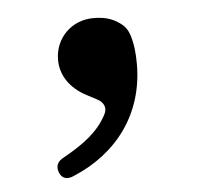

<svg xmlns="http://www.w3.org/2000/svg" viewBox="-35 -172 405 388"><g transform="rotate(-5 167.5 22.5)"><path d="M71 169C76 181 86 185 101 178C189 141 247 66 247 -36C247 -59 245 -77 239 -96C235 -107 230 -114 220 -121C203 -133 187 -136 167 -136C124 -136 89 -103 89 -58C89 -28 106 0 141 18L160 28C174 35 180 47 172 61C155 93 127 115 84 139C70 146 66 156 71 169Z"/></g></svg>

Font: 寒蝉锦书宋Pro Soft
Style: Regular
Weight: 700
Designer: 寒蝉锦书宋{Warren} 思源宋体{Ryoko NISHIZUKA 西塚涼子 (kana & ideographs); Frank Grießhammer (Latin, Greek & Cyrillic); Wenlong ZHANG 
Foundry: Adobe & ChillType
Version: Version 2.000;Glyphs 3.1.1 (3135)